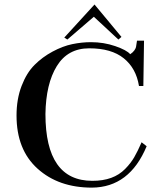

<svg xmlns="http://www.w3.org/2000/svg" viewBox="-20 -814 720 856"><path d="M266.6 -646.5 401.4 -793.9 521.5 -649.4 507.8 -637.7 398.4 -739.3 280.3 -637.7ZM385.7 -626Q442.4 -626 493.7 -608.4Q544.9 -590.8 560.5 -572.3Q572.3 -580.1 578.6 -588.9Q585 -597.7 586.4 -604.5Q587.9 -611.3 590.8 -632.8H622.1L619.1 -430.7H599.6Q586.9 -509.8 531.7 -554.2Q476.6 -598.6 377.9 -598.6Q282.2 -598.6 233.4 -519.5Q184.6 -440.4 182.6 -305.7Q182.6 -7.8 391.6 -7.8Q439.5 -7.8 475.6 -21Q511.7 -34.2 537.6 -60.5Q563.5 -86.9 578.6 -113.3Q593.8 -139.6 611.3 -179.7L633.8 -162.1Q557.6 21.5 389.6 22.5Q241.2 22.5 147.5 -62Q53.7 -146.5 53.7 -298.8Q53.7 -372.1 76.2 -430.7Q98.6 -489.3 133.8 -524.4Q168.9 -559.6 214.4 -584Q259.8 -608.4 302.2 -617.2Q344.7 -626 385.7 -626Z"/></svg>

Font: Bentham
Style: Regular
Weight: 400
Version: Version 002.002